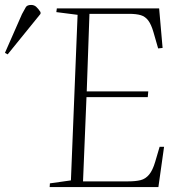

<svg xmlns="http://www.w3.org/2000/svg" viewBox="-150 -757 722 777"><path d="M164 -697 78 -708 80 -723H494L508 -563L490 -561L471 -627Q462 -658 450 -674Q438 -690 420 -695.5Q402 -701 372 -701H212L201 -387H450L448 -364H200L186 -23H368Q399 -23 419 -28Q439 -33 453.5 -50.5Q468 -68 478 -102L496 -163H514L491 0H51L52 -15L137 -27ZM-119 -537 -130 -543 -61 -700Q-51 -719 -45.5 -728Q-40 -737 -24 -737Q-12 -737 -3.5 -729.5Q5 -722 14 -708V-701Z"/></svg>

Font: Literata 60pt ExtraLight
Style: Italic
Weight: 250
Italic angle: -2°
Designer: Latin by Veronika Burian and Jose Scaglione. Greek by Irene Vlachou. Cyrillic by Vera Evstafieva
Foundry: TypeTogether
Version: Version 3.103;gftools[0.9.29]